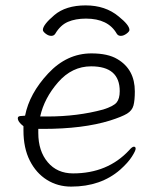

<svg xmlns="http://www.w3.org/2000/svg" viewBox="-20 -679 583 712"><path d="M244 13Q194 13 154 -12Q114 -37 90.5 -83.5Q67 -130 67 -195V-211Q46 -227 46 -241Q46 -249 60 -249Q61 -249 73 -250Q89 -332 158.5 -406.5Q228 -481 319 -481Q380 -481 415 -460Q480 -422 480 -340Q480 -307 475 -288Q470 -269 451 -257.5Q432 -246 388 -232Q288 -201 140 -201H122V-186Q122 -119 157 -77.5Q192 -36 251 -36Q379 -36 459 -122Q470 -135 476.5 -135Q483 -135 483 -127.5Q483 -120 469 -98Q455 -76 426 -50Q354 13 244 13ZM129 -247H135H155Q268 -247 363 -273Q401 -285 412.5 -299Q424 -313 424 -341Q424 -433 318 -433Q247 -433 195.5 -374Q144 -315 129 -247ZM185 -554Q180 -546 170 -546Q160 -546 149.5 -554Q139 -562 139 -568Q139 -587 181.5 -623Q224 -659 297.5 -659Q371 -659 420 -618Q460 -586 460 -568Q460 -562 449 -554Q438 -546 428 -546Q418 -546 413 -554Q381 -610 299 -610Q260 -610 232 -598Q204 -586 185 -554Z"/></svg>

Font: LXGW WenKai TC Light
Style: Regular
Weight: 300
Designer: LXGW / Fontworks Inc.
Foundry: LXGW / Fontworks Inc.
Version: Version 1.330